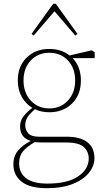

<svg xmlns="http://www.w3.org/2000/svg" viewBox="-20 -739 550 1004"><path d="M80 115Q80 165 116.5 193Q153 221 227 221Q334 221 389 183Q444 145 444 90Q444 55 419 30.5Q394 6 324 6H204Q194 6 183.5 5.5Q173 5 162 4Q119 29 99.5 53Q80 77 80 115ZM238 -152Q195 -152 163 -168Q136 -145 124 -126.5Q112 -108 112 -83Q112 -59 128 -41.5Q144 -24 185 -24H331Q399 -24 436.5 4.5Q474 33 474 89Q474 128 445.5 164Q417 200 361.5 222.5Q306 245 225 245Q136 245 93 211Q50 177 50 120Q50 77 75 47.5Q100 18 141 -2Q85 -19 85 -77Q85 -107 102.5 -130Q120 -153 149 -175Q114 -196 93.5 -233Q73 -270 73 -318Q73 -392 119 -437.5Q165 -483 238 -483Q301 -483 344 -449L460 -476L475 -466V-435H360Q403 -390 403 -318Q403 -243 356.5 -197.5Q310 -152 238 -152ZM238 -172Q297 -172 335 -213Q373 -254 373 -318Q373 -383 335 -423Q297 -463 238 -463Q179 -463 141 -423Q103 -383 103 -318Q103 -254 141 -213Q179 -172 238 -172ZM374 -553 265 -680 156 -553 145 -562 258 -719H272L385 -562Z"/></svg>

Font: Source Serif 4 ExtraLight
Style: Regular
Weight: 200
Designer: Frank Grießhammer
Foundry: Adobe
Version: Version 4.005;hotconv 1.1.0;makeotfexe 2.6.0